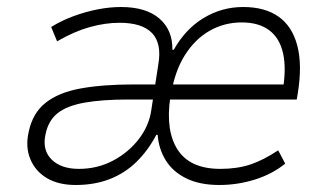

<svg xmlns="http://www.w3.org/2000/svg" viewBox="-20 -520 936 548"><path d="M196 8Q147 8 114 -11.5Q81 -31 66.5 -66Q52 -101 62 -144Q73 -197 110 -226.5Q147 -256 210 -267.5Q273 -279 362 -279H447L440 -236H347Q271 -236 221 -227Q171 -218 144.5 -197Q118 -176 110 -137Q100 -92 127 -65Q154 -38 205 -38Q258 -38 302.5 -61.5Q347 -85 376.5 -123.5Q406 -162 412 -207L432 -337Q442 -396 414 -425.5Q386 -455 321 -455Q280 -455 235.5 -442.5Q191 -430 143 -402L126 -443Q157 -462 191.5 -474.5Q226 -487 260 -493.5Q294 -500 325 -500Q397 -500 435 -467Q473 -434 472 -378H476Q509 -437 561 -468.5Q613 -500 674 -500Q736 -500 775 -472.5Q814 -445 828.5 -390Q843 -335 830 -254L827 -236H449L456 -279H811L786 -256Q798 -323 788 -367.5Q778 -412 748 -434Q718 -456 670 -456Q620 -456 578 -432Q536 -408 507 -361.5Q478 -315 467 -245L466 -242Q452 -146 487.5 -92Q523 -38 609 -38Q657 -38 694.5 -50.5Q732 -63 774 -91L794 -53Q757 -23 707.5 -7.5Q658 8 606 8Q550 8 511.5 -11Q473 -30 453 -62.5Q433 -95 430 -135H426Q403 -91 370 -58.5Q337 -26 293.5 -9Q250 8 196 8Z"/></svg>

Font: Nunito Sans 7pt SemiCondensed ExtraLight
Style: Italic
Weight: 250
Width: 4
Italic angle: -9°
Designer: Vernon Adams
Foundry: Vernon Adams
Version: Version 3.101;gftools[0.9.27]